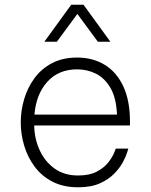

<svg xmlns="http://www.w3.org/2000/svg" viewBox="-20 -784 640 814"><path d="M168 -607 282 -764H334L448 -607H395L308 -725L221 -607ZM311 10Q248 10 202 -14Q156 -38 126.5 -78Q97 -118 82.5 -166.5Q68 -215 68 -265Q68 -315 82.5 -364Q97 -413 126.5 -453Q156 -493 201 -516.5Q246 -540 307 -540Q373 -540 423.5 -509.5Q474 -479 502.5 -418.5Q531 -358 531 -268V-252H125Q126 -195 148.5 -146.5Q171 -98 212 -69Q253 -40 311 -40Q360 -40 391.5 -57Q423 -74 440 -96.5Q457 -119 464 -136.5Q471 -154 471 -154H524Q524 -154 519 -137.5Q514 -121 501 -96.5Q488 -72 464 -47.5Q440 -23 403 -6.5Q366 10 311 10ZM126 -298H476Q473 -369 448.5 -411Q424 -453 387 -471.5Q350 -490 307 -490Q228 -490 180.5 -437Q133 -384 126 -298Z"/></svg>

Font: Be Vietnam Pro ExtraLight
Style: Regular
Weight: 200
Designer: Lam Bao, Tony Le, Vietanh Nguyen
Foundry: Yellow Type Foundry
Version: Version 1.002; ttfautohint (v1.8.3)